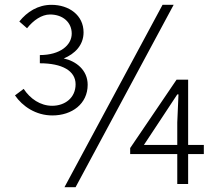

<svg xmlns="http://www.w3.org/2000/svg" viewBox="-20 -762 910 795"><path d="M92 -645C118 -678 153 -702 187 -702C241 -702 277 -669 277 -623C277 -575 229 -534 145 -534V-500C237 -500 293 -469 293 -413C293 -357 249 -324 196 -324C147 -324 105 -353 78 -394L42 -367C73 -322 128 -284 197 -284C278 -284 343 -332 343 -411C343 -472 295 -509 244 -520C290 -539 326 -575 326 -628C326 -699 266 -742 193 -742C137 -742 92 -713 60 -673ZM653 -742 247 13H293L699 -742ZM576 -162 654 -280 714 -371H719L714 -255V-162ZM824 -162H759V-432H711L519 -149V-124H714V0H759V-124H824Z"/></svg>

Font: Noto Sans JP Light
Style: Regular
Weight: 300
Designer: Ryoko NISHIZUKA (kana & ideographs); Paul D. Hunt (Latin, Greek & Cyrillic); Wenlong ZHANG (bopomofo); Sandoll Communica
Foundry: Adobe Systems Incorporated
Version: Version 1.004;PS 1.004;hotconv 1.0.82;makeotf.lib2.5.63406